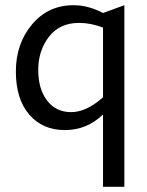

<svg xmlns="http://www.w3.org/2000/svg" viewBox="-20 -488 566 738"><path d="M458 230H376V-48Q314 12 229 12Q144 12 92.5 -47.5Q41 -107 41 -213.5Q41 -320 103 -394Q165 -468 263 -468Q319 -468 376 -438L458 -468ZM284 -400Q209 -400 168 -346.5Q127 -293 127 -219.5Q127 -146 161 -101.5Q195 -57 253.5 -57Q312 -57 376 -114V-382Q329 -400 284 -400Z"/></svg>

Font: Average Sans
Style: Regular
Weight: 400
Designer: Eduardo Rodriguez Tunni
Foundry: Eduardo Rodriguez Tunni
Version: Version 1.002